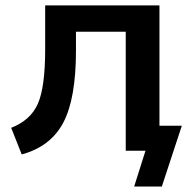

<svg xmlns="http://www.w3.org/2000/svg" viewBox="-20 -559 719 712"><path d="M21.5 -85Q93.8 -113.3 120.6 -174.8Q147.5 -236.3 147.5 -376V-539.1H571.3V-92.8H654.3L580.1 132.8H477.5L519.5 0H446.3V-441.4H261.7V-371.1Q261.7 -193.4 214.8 -104.5Q168 -15.6 60.5 13.7Z"/></svg>

Font: Min Sans SemiBold
Style: Regular
Weight: 600
Designer: Jinseong-Kim, NotoSansCJK, Nunito
Foundry: Jinseong-Kim
Version: Version 1.400;Glyphs 3.1.2 (3151)